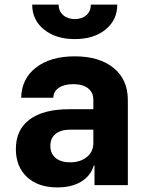

<svg xmlns="http://www.w3.org/2000/svg" viewBox="-20 -805 640 835"><path d="M229 10Q146 10 97.5 -35Q49 -80 49 -157Q49 -241 109 -285.5Q169 -330 281 -330H386V-370Q386 -403 363 -421Q340 -439 299 -439Q259 -439 235.5 -423Q212 -407 212 -380H72Q74 -463 137 -511.5Q200 -560 305 -560Q412 -560 474 -509.5Q536 -459 536 -370V0H391V-85H388Q374 -40 333 -15Q292 10 229 10ZM285 -99Q329 -99 357.5 -122Q386 -145 386 -183V-241H284Q244 -241 221.5 -222.5Q199 -204 199 -171Q199 -137 222 -118Q245 -99 285 -99ZM305 -635Q223 -635 171.5 -676.5Q120 -718 120 -785H235Q235 -757 254.5 -739.5Q274 -722 305 -722Q337 -722 356 -739.5Q375 -757 375 -785H490Q490 -718 439 -676.5Q388 -635 305 -635Z"/></svg>

Font: NKDuy Mono ExtraBold
Style: Regular
Weight: 800
Monospace: yes
Designer: NKDuy
Foundry: NKDuy
Version: Version 2.251; ttfautohint (v1.8.4.7-5d5b)